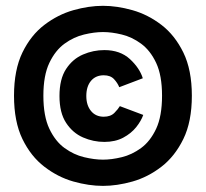

<svg xmlns="http://www.w3.org/2000/svg" viewBox="-20 -670 690 644"><path d="M325.5 -46.5Q278 -46.5 226 -61.2Q174 -76 128.8 -110.8Q83.5 -145.5 55.2 -203.8Q27 -262 27 -349Q27 -435.5 55.2 -493.8Q83.5 -552 128.8 -586.5Q174 -621 226 -635.8Q278 -650.5 325.5 -650.5Q372.5 -650.5 424.5 -635.8Q476.5 -621 521.5 -586.5Q566.5 -552 595 -493.8Q623.5 -435.5 623.5 -349Q623.5 -262 595 -203.8Q566.5 -145.5 521.5 -110.8Q476.5 -76 424.5 -61.2Q372.5 -46.5 325.5 -46.5ZM325.5 -134.5Q354.5 -134.5 388.5 -142.8Q422.5 -151 453.2 -173.5Q484 -196 503.8 -238.2Q523.5 -280.5 523.5 -349Q523.5 -417 503.8 -459Q484 -501 453.2 -523.5Q422.5 -546 388.5 -554.2Q354.5 -562.5 325.5 -562.5Q296.5 -562.5 262 -554.2Q227.5 -546 196.5 -523.5Q165.5 -501 145.5 -459Q125.5 -417 125.5 -349Q125.5 -280.5 145.5 -238.2Q165.5 -196 196.5 -173.5Q227.5 -151 262 -142.8Q296.5 -134.5 325.5 -134.5ZM330 -194Q293 -194 258.5 -209Q224 -224 201.8 -257.8Q179.5 -291.5 179.5 -348Q179.5 -405 201.8 -438.8Q224 -472.5 258.5 -487.2Q293 -502 330 -502Q383 -502 415.8 -471.8Q448.5 -441.5 459 -407.5L380 -377.5Q374.5 -391.5 362.5 -404.5Q350.5 -417.5 328 -417.5Q301 -417.5 285.2 -398.8Q269.5 -380 269.5 -348Q269.5 -317 285.2 -297.8Q301 -278.5 328 -278.5Q351 -278.5 363.8 -291.5Q376.5 -304.5 382 -314L460.5 -284.5Q453.5 -264.5 436.8 -243.5Q420 -222.5 393.2 -208.2Q366.5 -194 330 -194Z"/></svg>

Font: Trispace
Style: Bold
Weight: 700
Designer: Tyler Finck
Foundry: Etcetera Type Company
Version: Version 1.210; ttfautohint (v1.8.3)